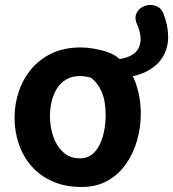

<svg xmlns="http://www.w3.org/2000/svg" viewBox="-20 -740 690 765"><path d="M631 -686Q650 -638 650 -593Q650 -548 627.5 -511.5Q605 -475 558 -452.5Q511 -430 435 -428L428 -502Q471 -504 496.5 -516Q522 -528 532 -548Q542 -568 540 -592Q538 -616 527 -641Q516 -664 521.5 -681Q527 -698 541 -708Q555 -718 572.5 -720Q590 -722 606.5 -714Q623 -706 631 -686ZM303 -551Q326 -551 355 -546Q384 -541 409.5 -532Q435 -523 450 -510Q497 -473 519 -413.5Q541 -354 541 -287Q541 -232 526 -180Q511 -128 481.5 -86Q452 -44 408 -19.5Q364 5 305 5Q240 5 190 -17Q140 -39 106 -77.5Q72 -116 55 -166Q38 -216 38 -271Q38 -324 54.5 -374Q71 -424 104 -464Q137 -504 186.5 -527.5Q236 -551 303 -551ZM179 -277Q179 -235 192 -196.5Q205 -158 232 -133.5Q259 -109 299 -109Q327 -109 346.5 -124.5Q366 -140 378 -165.5Q390 -191 395.5 -221.5Q401 -252 401 -280Q401 -339 384.5 -375.5Q368 -412 341 -431Q329 -434 319 -435.5Q309 -437 298 -437Q267 -437 244 -423.5Q221 -410 207 -387.5Q193 -365 186 -336.5Q179 -308 179 -277Z"/></svg>

Font: Playpen Sans SemiBold
Style: Regular
Weight: 600
Designer: Laura Meseguer, Veronika Burian, José Scaglione
Foundry: TypeTogether
Version: Version 1.001